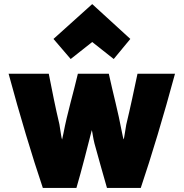

<svg xmlns="http://www.w3.org/2000/svg" viewBox="-20 -904 896 937"><path d="M430 -699 325 -616 241 -714 430 -884 616 -714 535 -616ZM834 -544C779 -340 719 -141 667 13H502C482 -57 461 -131 441 -204C434 -231 431 -261 428 -269C409 -194 378 -72 353 13H189C137 -141 77 -340 22 -544H218C235 -458 250 -381 270 -297C276 -263 279 -232 283 -223L290 -255C308 -351 340 -457 360 -544H511C532 -447 556 -361 575 -259C578 -244 581 -230 583 -224C586 -225 590 -264 596 -295C616 -378 635 -468 651 -544Z"/></svg>

Font: Repo Black
Style: Regular
Weight: 900
Designer: Stefan Peev
Foundry: Context Ltd
Version: Version 1.502